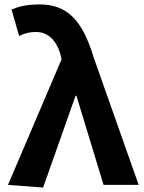

<svg xmlns="http://www.w3.org/2000/svg" viewBox="-20 -832 648 864"><path d="M174 12 320 -401H324L446 0H604L401 -575C352 -738 284 -812 160 -812C97 -812 66 -803 32 -789L66 -670C89 -681 109 -688 143 -688C194 -688 235 -652 253 -583L257 -565L16 0Z"/></svg>

Font: Noto Sans CJK SC
Style: Bold
Weight: 700
Designer: Ryoko NISHIZUKA 西塚涼子 (kana, bopomofo & ideographs); Paul D. Hunt (Latin, Greek & Cyrillic); Sandoll Communications 산돌커뮤니
Foundry: Adobe
Version: Version 2.004;hotconv 1.0.118;makeotfexe 2.5.65603